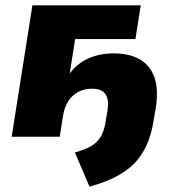

<svg xmlns="http://www.w3.org/2000/svg" viewBox="-20 -515 663 723"><path d="M317 188 262 59Q303 48 326.5 33Q350 18 362 -5Q374 -28 379 -65L385 -100Q391 -139 377.5 -160Q364 -181 326 -181Q297 -181 274 -168.5Q251 -156 236.5 -133Q222 -110 217 -77L205 0H24L102 -495H510L490 -368H263L240 -222H232Q259 -268 304.5 -291Q350 -314 409 -314Q465 -314 504.5 -292.5Q544 -271 561 -225Q578 -179 566 -104L559 -65Q553 -23 539 15Q525 53 499 85.5Q473 118 429 143.5Q385 169 317 188Z"/></svg>

Font: Nunito Sans 11pt Black
Style: Italic
Weight: 900
Italic angle: -9°
Version: Version 3.101;gftools[0.9.27]